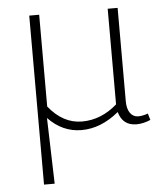

<svg xmlns="http://www.w3.org/2000/svg" viewBox="-51 -527 688 790"><g transform="rotate(-5 293.0 -132.0)"><path d="M99 217V-481H140V-102Q199 -28 278 -28Q357 -28 423 -86V-87V-481H464V-95Q464 -64 476.5 -46.5Q489 -29 510 -29Q528 -29 550 -37L558 -10Q528 3 500 3Q443 3 427 -54Q353 7 273 7Q194 7 135 -55L143 217Z"/></g></svg>

Font: Cantarell Light
Style: Regular
Weight: 300
Designer: Dave Crossland, Nikolaus Waxweiler, Florian Fecher, Jacques Le Bailly, Eben Sorkin, Alexei Vanyashin, Alexios Zavras, Em
Version: Version 0.303